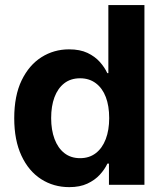

<svg xmlns="http://www.w3.org/2000/svg" viewBox="-20 -748 665 777"><path d="M260.3 9.3Q196.8 9.3 146.2 -23.2Q95.7 -55.7 66.7 -118.2Q37.6 -180.7 37.6 -269.5Q37.6 -360.8 67.6 -422.9Q97.7 -484.9 147.9 -516.6Q198.2 -548.3 259.3 -548.3Q303.7 -548.3 334 -533.9Q364.3 -519.5 384 -497.3Q403.8 -475.1 414.1 -452.1H418.5V-727.5H564.5V0H420.9V-85.9H414.6Q403.8 -62.5 383.8 -40.8Q363.8 -19 333.5 -4.9Q303.2 9.3 260.3 9.3ZM304.2 -107.9Q341.3 -107.9 367.7 -128.2Q394 -148.4 408 -185.1Q421.9 -221.7 421.9 -270Q421.9 -319.3 408.2 -355.2Q394.5 -391.1 367.9 -411.1Q341.3 -431.2 304.2 -431.2Q266.1 -431.2 240 -410.9Q213.9 -390.6 200.4 -354.5Q187 -318.4 187 -270Q187 -222.2 200.7 -185.5Q214.4 -148.9 240.5 -128.4Q266.6 -107.9 304.2 -107.9Z"/></svg>

Font: Inter 17pt
Style: Bold
Weight: 700
Version: Version 4.001;git-66647c0bb